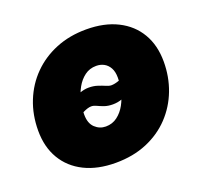

<svg xmlns="http://www.w3.org/2000/svg" viewBox="-100 -647 811 771"><g transform="rotate(-20 305.5 -261.0)"><path d="M270.5 11.2Q193.4 11.2 137.5 -16.6Q81.5 -44.4 51.3 -95.5Q21 -146.5 21 -216.3Q21 -284.2 44.2 -342Q67.4 -399.9 109.9 -442.6Q152.3 -485.4 210.9 -509.3Q269.5 -533.2 340.8 -533.2Q418 -533.2 473.9 -505.1Q529.8 -477.1 559.8 -426Q589.8 -375 589.8 -305.2Q589.8 -240.7 568.1 -183.6Q546.4 -126.5 504.9 -82.5Q463.4 -38.6 404.3 -13.7Q345.2 11.2 270.5 11.2ZM282.7 -139.6Q311 -139.6 332.3 -155.8Q353.5 -171.9 367.2 -197Q380.9 -222.2 387.7 -251.5Q394.5 -280.8 394.5 -308.1Q394.5 -333 385.5 -349.4Q376.5 -365.7 361.6 -373.8Q346.7 -381.8 328.6 -381.8Q300.3 -381.8 279.1 -366Q257.8 -350.1 243.9 -325Q230 -299.8 223.4 -270.5Q216.8 -241.2 216.8 -214.4Q216.8 -176.8 236.6 -158.2Q256.3 -139.6 282.7 -139.6ZM173.3 -188.5 136.7 -225.1Q169.4 -260.3 192.4 -278.6Q215.3 -296.9 233.9 -303.5Q252.4 -310.1 270.5 -310.1Q291 -310.1 308.1 -304.4Q325.2 -298.8 338.1 -293.2Q351.1 -287.6 359.9 -287.6Q374.5 -287.6 394.3 -294.9Q414.1 -302.2 432.6 -335.9L475.1 -303.2Q444.8 -267.6 422.4 -248Q399.9 -228.5 380.6 -220.9Q361.3 -213.4 339.8 -213.4Q318.8 -213.4 303.2 -219Q287.6 -224.6 276.1 -230.2Q264.6 -235.8 254.4 -235.8Q240.2 -235.8 219.7 -225.6Q199.2 -215.3 173.3 -188.5Z"/></g></svg>

Font: Inter 28pt Black
Style: Italic
Weight: 900
Italic angle: -9.3988°
Designer: Rasmus Andersson
Foundry: rsms
Version: Version 4.001;git-66647c0bb